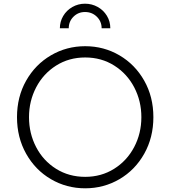

<svg xmlns="http://www.w3.org/2000/svg" viewBox="-20 -1007 921 1039"><path d="M72 -373Q72 -483 121.5 -570.5Q171 -658 255.5 -707.5Q340 -757 441 -757Q542 -757 626.5 -707.5Q711 -658 760.5 -570.5Q810 -483 810 -373Q810 -263 760.5 -175Q711 -87 626.5 -37.5Q542 12 441 12Q340 12 255.5 -37.5Q171 -87 121.5 -175Q72 -263 72 -373ZM441 -50Q528 -50 597.5 -93.5Q667 -137 706 -211Q745 -285 745 -373Q745 -460 706.5 -534Q668 -608 598.5 -652Q529 -696 441 -696Q353 -696 283.5 -652Q214 -608 175.5 -534Q137 -460 137 -373Q137 -285 175.5 -211Q214 -137 283.5 -93.5Q353 -50 441 -50ZM440 -987Q477 -987 508.5 -969.5Q540 -952 558.5 -921.5Q577 -891 577 -854H530Q530 -891 504 -916.5Q478 -942 440 -942Q403 -942 377.5 -916.5Q352 -891 352 -854H304Q304 -890 322 -920.5Q340 -951 371.5 -969Q403 -987 440 -987Z"/></svg>

Font: Eudoxus Sans Light
Style: Regular
Weight: 300
Designer: Stijn de Vries
Foundry: tokotype
Version: Version 2.005